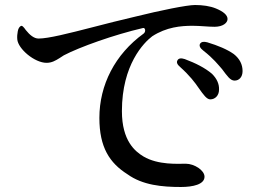

<svg xmlns="http://www.w3.org/2000/svg" viewBox="-20 -737 1040 767"><path d="M774 -385C793 -358 806 -340 820 -340C839 -340 855 -355 855 -379C856 -402 846 -423 827 -442C799 -466 761 -485 718 -501C703 -506 693 -504 689 -496C684 -488 688 -479 700 -469C738 -435 759 -407 774 -385ZM49 -580C48 -591 49 -602 51 -612C53 -624 58 -630 63 -633C68 -636 74 -630 83 -617C99 -597 116 -583 134 -583C173 -583 252 -603 353 -629C403 -642 458 -656 518 -670C623 -696 727 -717 759 -717C789 -717 819 -713 843 -703C872 -691 889 -677 889 -661C889 -646 871 -630 837 -630C824 -630 810 -631 795 -632C780 -633 764 -634 749 -634C703 -634 645 -629 588 -592C555 -567 467 -479 467 -293C467 -174 520 -132 553 -112C612 -77 692 -83 722 -83C756 -83 797 -57 797 -31C797 0 750 10 703 10C628 10 550 3 489 -41C418 -86 377 -148 377 -266C377 -397 439 -520 554 -603C564 -611 560 -628 551 -625C435 -598 298 -549 235 -516C232 -514 225 -510 218 -505C202 -495 187 -486 166 -486C118 -486 52 -542 49 -580ZM792 -535C833 -503 851 -479 867 -461C888 -433 900 -415 917 -415C935 -415 949 -429 949 -453C949 -479 938 -502 914 -521C887 -540 851 -555 808 -568C793 -572 784 -570 779 -562C775 -554 779 -545 792 -535Z"/></svg>

Font: 寒蝉锦书宋Pro Soft
Style: Regular
Weight: 700
Designer: 寒蝉锦书宋{Warren} 思源宋体{Ryoko NISHIZUKA 西塚涼子 (kana & ideographs); Frank Grießhammer (Latin, Greek & Cyrillic); Wenlong ZHANG 
Foundry: Adobe & ChillType
Version: Version 2.000;Glyphs 3.1.1 (3135)